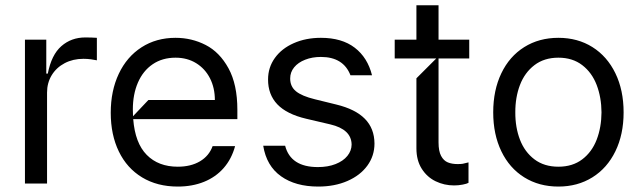

<svg xmlns="http://www.w3.org/2000/svg" viewBox="-20 -696 2433 728"><path d="M74.6 0V-545.5H155.5V-416.9H161.2Q175.1 -488.3 212.7 -521.1Q250.4 -554 303.3 -554Q327.4 -554 347.3 -552.6V-467.3Q339.8 -469.1 325.1 -471.1Q310.4 -473 296.2 -473Q256.7 -473 225.3 -456.5Q193.9 -440 176.1 -410.9Q158.4 -381.7 158.4 -345.2V0Z M880 -244.3H485.1Q492.2 -153.4 536.4 -108.7Q580.6 -63.9 654.1 -63.9Q703.5 -63.9 738.1 -84.3Q772.7 -104.8 786.2 -142H871.4Q858.3 -93.4 828.1 -58.9Q797.9 -24.5 753.6 -6.6Q709.2 11.4 654.1 11.4Q576.3 11.4 518.8 -23.4Q461.3 -58.2 430.6 -121.6Q399.9 -185 399.9 -268.5Q399.9 -351.6 430.4 -416.2Q460.9 -480.8 516.7 -516.7Q572.4 -552.6 645.6 -552.6Q707 -552.6 759.9 -525.4Q812.9 -498.2 846.4 -437Q880 -375.7 880 -279.8ZM542.6 -316.8H794.7Q794.7 -362.9 776.1 -399.3Q757.5 -435.7 723.7 -456.5Q690 -477.3 645.6 -477.3Q595.5 -477.3 558.9 -452.4Q522.4 -427.6 503 -383Q483.7 -338.4 483.7 -280.9Q483.7 -263.5 484.4 -255.3Z M978 -143.5H1061.1Q1082 -62.5 1185.4 -62.5Q1223.4 -62.5 1252.3 -73.9Q1281.2 -85.2 1297.1 -104.8Q1312.9 -124.3 1313.2 -147.7Q1312.5 -205.6 1232.2 -224.4L1141.3 -245.7Q1067.1 -263.1 1031.6 -300.4Q996.1 -337.7 996.4 -394.9Q996.4 -440.3 1022.2 -476.2Q1047.9 -512.1 1093.8 -532.3Q1139.6 -552.6 1196.7 -552.6Q1276.3 -552.6 1325.1 -515.1Q1373.9 -477.6 1390.6 -410.5H1308.9Q1282 -480.1 1196.7 -480.1Q1163.7 -480.1 1137.1 -469.6Q1110.4 -459.2 1095.3 -440.7Q1080.3 -422.2 1080.3 -399.1Q1079.9 -368.3 1102.1 -350Q1124.3 -331.7 1174 -319.6L1255 -299.7Q1327.8 -282 1363.6 -245.4Q1399.5 -208.8 1399.9 -152Q1399.9 -105.1 1372.9 -68Q1345.9 -30.9 1297.4 -9.8Q1248.9 11.4 1186.8 11.4Q1100.5 11.4 1045.5 -27.7Q990.4 -66.8 978 -143.5Z M1642.8 -474.4V-156.2Q1642.8 -122.9 1652.5 -104.8Q1662.3 -86.6 1677.9 -80.3Q1693.5 -73.9 1715.2 -73.9Q1727.6 -73.9 1734.7 -75.1Q1741.8 -76.3 1756.4 -80.3V-2.8Q1750.7 0.7 1734.6 3.9Q1718.4 7.1 1701.7 7.1Q1664.4 7.1 1631.7 -8.7Q1599.1 -24.5 1579 -56.3Q1558.9 -88.1 1558.9 -133.5V-399.1L1634.2 -474.4H1476.6V-545.5H1558.9V-676.1H1642.8V-545.5H1759.2V-474.4Z M1850.1 -269.9Q1850.1 -354 1880.9 -418.1Q1911.6 -482.2 1967.7 -517.4Q2023.8 -552.6 2097.3 -552.6Q2170.5 -552.6 2226.4 -517.4Q2282.3 -482.2 2313.4 -418.1Q2344.5 -354 2344.5 -269.9Q2344.5 -186.4 2313.4 -122.5Q2282.3 -58.6 2226.2 -23.6Q2170.1 11.4 2097.3 11.4Q2023.8 11.4 1967.7 -23.6Q1911.6 -58.6 1880.9 -122.5Q1850.1 -186.4 1850.1 -269.9ZM2260.7 -269.9Q2260.3 -326.7 2242.4 -373.8Q2224.4 -420.8 2187.7 -449Q2150.9 -477.3 2097.3 -477.3Q2043.3 -477.3 2006.4 -449Q1969.5 -420.8 1951.5 -373.8Q1933.6 -326.7 1933.9 -269.9Q1933.6 -213.1 1951.5 -166.4Q1969.5 -119.7 2006.4 -91.8Q2043.3 -63.9 2097.3 -63.9Q2150.9 -63.9 2187.7 -91.8Q2224.4 -119.7 2242.4 -166.4Q2260.3 -213.1 2260.7 -269.9Z"/></svg>

Font: Riot Sans
Style: Regular
Weight: 400
Designer: Rasmus Andersson
Foundry: rsms
Version: Version 4.001